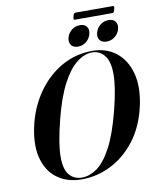

<svg xmlns="http://www.w3.org/2000/svg" viewBox="-101 -1023 907 1110"><g transform="rotate(-10 352.5 -468.0)"><path d="M476.5 -711Q558 -711 615.5 -665.8Q673 -620.5 694.8 -537.2Q716.5 -454 690 -341Q664 -229.5 603.5 -151Q543 -72.5 461 -31.2Q379 10 288.5 10Q203 10 143.8 -34.2Q84.5 -78.5 64.8 -162.8Q45 -247 76.5 -367Q103 -465 160.5 -543Q218 -621 298.8 -666Q379.5 -711 476.5 -711ZM292.5 0Q335.5 0 379.5 -30.5Q423.5 -61 464.8 -137.2Q506 -213.5 541 -350Q558 -417.5 566 -468.2Q574 -519 574 -556Q574.5 -632 546 -667.2Q517.5 -702.5 474 -702.5Q428.5 -702.5 383.2 -667.5Q338 -632.5 297.5 -556Q257 -479.5 225.5 -355.5Q207 -282.5 198.5 -230Q190 -177.5 190 -140.5Q189.5 -66.5 217.2 -33.2Q245 0 292.5 0ZM400 -749.5Q373 -749.5 360.5 -766.5Q348 -783.5 354.5 -809.5Q361.5 -836.5 382.8 -853.2Q404 -870 431 -870Q458.5 -870 471 -853.2Q483.5 -836.5 476.5 -809.5Q470 -783.5 448.8 -766.5Q427.5 -749.5 400 -749.5ZM568.5 -749.5Q541 -749.5 528.2 -766.5Q515.5 -783.5 522.5 -809.5Q529 -836 550.5 -853Q572 -870 599.5 -870Q627 -870 639.5 -853.2Q652 -836.5 645.5 -809.5Q638.5 -783.5 617.2 -766.5Q596 -749.5 568.5 -749.5ZM404 -925.5Q407 -937.5 410.2 -941.5Q413.5 -945.5 420.5 -945.5H637Q644 -945.5 645.2 -942Q646.5 -938.5 643 -926Q640.5 -914 637.2 -910Q634 -906 627 -906H410Q403.5 -906 402.2 -910Q401 -914 404 -925.5Z"/></g></svg>

Font: Fraunces 144pt S000 SemiBold
Style: Italic
Weight: 600
Italic angle: -16°
Version: Version 1.000; ttfautohint (v1.8.3)